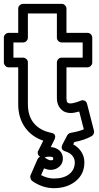

<svg xmlns="http://www.w3.org/2000/svg" viewBox="-44 -712 513 999"><path d="M-23.9 -387.2V-516.1Q-23.9 -526.9 -16.1 -533.9Q-8.3 -541 1 -541H50.8V-667Q50.8 -677.7 58.8 -684.8Q66.9 -691.9 76.2 -691.9H276.9Q287.6 -691.9 294.7 -684.1Q301.8 -676.3 301.8 -667V-541H411.1Q421.9 -541 429 -533.2Q436 -525.4 436 -516.1V-387.2Q436 -376.5 428.2 -369.1Q420.4 -361.8 411.1 -361.8H301.8V-201.2Q301.8 -184.6 306.6 -179.2Q311.5 -173.8 323.2 -173.8Q338.9 -173.8 376 -188Q382.8 -192.4 394.3 -188.7Q405.8 -185.1 409.2 -170.9L444.8 -32.2Q446.8 -23.9 443.4 -15.9Q439.9 -7.8 433.1 -3.9Q395.5 17.6 342.8 26.9L336.9 39.1Q364.3 54.2 379.6 78.6Q395 103 395 132.8Q395 193.8 349.9 230.5Q304.7 267.1 235.8 267.1Q177.7 267.1 124 230Q117.2 225.1 114.5 215.3Q111.8 205.6 115.2 199.2L150.9 117.2Q155.8 106.9 165 104Q154.8 98.1 152.8 87.4Q150.9 76.7 155.8 70.8L181.2 20Q119.6 -1 85.2 -50.5Q50.8 -100.1 50.8 -169.9V-361.8H1Q-9.8 -361.8 -16.8 -369.9Q-23.9 -377.9 -23.9 -387.2ZM25.9 -412.1H76.2Q85.4 -412.1 93.3 -405Q101.1 -397.9 101.1 -387.2V-169.9Q101.1 -107.9 132.8 -70.3Q164.6 -32.7 222.2 -21Q229 -19.5 233.6 -17.1Q238.3 -14.6 240.2 -11.5Q242.2 -8.3 242.9 -4.9Q243.7 -1.5 242.9 2Q242.2 5.4 241.7 7.8Q241.2 10.3 240.2 12.7L238.8 15.1L220.2 53.2Q246.6 54.7 264.9 70.8Q283.2 86.9 283.2 112.8Q283.2 138.7 264.4 155.3Q245.6 171.9 219.2 171.9Q204.6 171.9 185.1 164.1L169.9 199.2Q204.1 216.8 235.8 216.8Q288.1 216.8 316.7 193.6Q345.2 170.4 345.2 132.8Q345.2 113.3 332.3 97.9Q319.3 82.5 294.9 75.2Q269 66.9 280.8 40L305.2 -6.8Q307.6 -11.7 313.2 -16.1Q318.8 -20.5 324.2 -21Q363.8 -27.3 392.1 -39.1L368.2 -131.8Q341.8 -124 323.2 -124Q291.5 -124 271.7 -145.5Q252 -167 252 -201.2V-387.2Q252 -396.5 259 -404.3Q266.1 -412.1 276.9 -412.1H386.2V-491.2H276.9Q267.6 -491.2 259.8 -498.3Q252 -505.4 252 -516.1V-642.1H101.1V-516.1Q101.1 -506.8 94 -499Q86.9 -491.2 76.2 -491.2H25.9ZM188 106Q194.3 112.3 203.9 117.2Q213.4 122.1 219.2 122.1Q224.1 122.1 227.3 121.3Q230.5 120.6 231.4 119.1Q232.4 117.7 232.7 116.5Q232.9 115.2 232.9 112.8Q232.9 109.9 232.4 108.4Q231.9 106.9 227.3 105Q222.7 103 213.9 103Q202.6 103 188 106Z"/></svg>

Font: Trueno ExtraBold Outline
Style: Regular
Weight: 800
Width: 6
Designer: Julieta Ulanovsky
Foundry: Julieta Ulanovsky
Version: Version 3.001b | FøM Fix